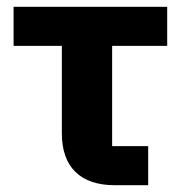

<svg xmlns="http://www.w3.org/2000/svg" viewBox="-20 -545 540 565"><path d="M416 0H318Q242 0 202 -39Q162 -78 162 -153V-410H20V-525H472V-410H310V-115H416Z"/></svg>

Font: IBM Plex Sans
Style: Regular
Weight: 400
Designer: Mike Abbink, Paul van der Laan, Pieter van Rosmalen
Foundry: Bold Monday
Version: Version 3.201